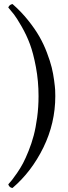

<svg xmlns="http://www.w3.org/2000/svg" viewBox="-20 -728 338 951"><path d="M253.9 -252Q253.9 -118.2 195.1 2.2Q136.2 122.6 42 203.1Q26.4 201.7 21 185.1Q31.2 173.8 39.8 163.1Q48.3 152.3 64.7 128.7Q81.1 105 94 80.6Q106.9 56.2 121.8 19Q136.7 -18.1 147 -56.9Q157.2 -95.7 164.1 -146.7Q170.9 -197.8 170.9 -252Q170.9 -326.2 158 -395.3Q145 -464.4 128.4 -509Q111.8 -553.7 87.4 -596.2Q63 -638.7 49.8 -655.8Q36.6 -672.9 21 -690.9Q26.4 -705.1 42 -708Q84.5 -670.9 118.9 -627.9Q153.3 -585 175 -546.9Q196.8 -508.8 212.6 -466.8Q228.5 -424.8 236.1 -394Q243.7 -363.3 248 -330.3Q252.4 -297.4 253.2 -282.2Q253.9 -267.1 253.9 -252Z"/></svg>

Font: Linux Libertine G
Style: Regular
Weight: 400
Designer: Philipp H. Poll
Foundry: Philipp H. Poll
Version: Version 4.7.5